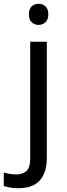

<svg xmlns="http://www.w3.org/2000/svg" viewBox="-75 -757 353 1017"><path d="M22 240Q-3 240 -22 236.5Q-41 233 -55 228V157Q-40 161 -24 164Q-8 167 11 167Q43 167 64 149.5Q85 132 85 83V-536H173V80Q173 130 157 166Q141 202 108 221Q75 240 22 240ZM78 -681Q78 -710 93 -723.5Q108 -737 130 -737Q150 -737 165.5 -723.5Q181 -710 181 -681Q181 -653 165.5 -639Q150 -625 130 -625Q108 -625 93 -639Q78 -653 78 -681Z"/></svg>

Font: ltamil15
Style: Book
Weight: 400
Designer: Jelle Bosma - Monotype Design Team
Foundry: Monotype Imaging Inc.
Version: Version 2.003